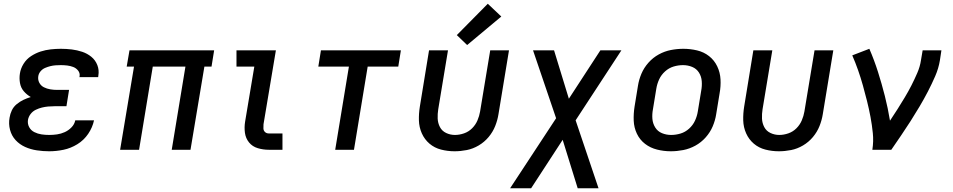

<svg xmlns="http://www.w3.org/2000/svg" viewBox="-20 -798 5080 1023"><path d="M242 8Q280 8 318.5 0Q357 -8 392 -29.5Q427 -51 450 -85Q473 -119 481 -157H381Q377 -136 361 -119.5Q345 -103 325 -94Q305 -85 284 -82Q263 -79 242 -79Q221 -79 201 -82Q181 -85 163 -94Q145 -103 135.5 -120.5Q126 -138 129 -159Q132 -176 143 -190.5Q154 -205 170.5 -213Q187 -221 203.5 -225Q220 -229 236.5 -230.5Q253 -232 270 -232H334L348 -319H285Q266 -319 248 -322Q230 -325 214 -333Q198 -341 189.5 -357Q181 -373 184 -392Q186 -406 196 -418Q206 -430 220 -436Q234 -442 248 -445.5Q262 -449 276 -450Q290 -451 304 -451Q321 -451 338 -449Q355 -447 370.5 -441Q386 -435 396.5 -421.5Q407 -408 404 -391Q404 -389 403 -387H503Q504 -391 504 -395Q509 -425 498.5 -451.5Q488 -478 466.5 -495.5Q445 -513 418 -522Q391 -531 362.5 -534.5Q334 -538 304 -538Q278 -538 250.5 -535Q223 -532 196.5 -523.5Q170 -515 145.5 -499Q121 -483 105.5 -458Q90 -433 86 -406Q82 -381 86.5 -355.5Q91 -330 107 -311.5Q123 -293 144 -281Q124 -275 105 -266Q86 -257 69 -243Q52 -229 43 -210Q34 -191 31 -171Q25 -138 33.5 -106Q42 -74 63.5 -51Q85 -28 114 -15Q143 -2 176 3Q209 8 242 8Z M620 0H721L794 -443H968L895 0H995L1069 -443H1107L1121 -530H670L655 -443H694Z M1412 0H1485V-87H1412Q1400 -87 1392 -94.5Q1384 -102 1383.5 -113.5Q1383 -125 1384 -136L1450 -530H1240V-443H1335L1286 -150Q1281 -120 1285 -90.5Q1289 -61 1307 -39Q1325 -17 1353.5 -8.5Q1382 0 1412 0Z M1766 0H1866L1939 -443H2102L2116 -530H1690L1676 -443H1839Z M2402 8Q2434 8 2467 1.5Q2500 -5 2530.5 -23Q2561 -41 2583.5 -68Q2606 -95 2618.5 -126.5Q2631 -158 2636 -190L2692 -530H2592L2538 -204Q2534 -180 2524 -156.5Q2514 -133 2495.5 -114.5Q2477 -96 2452.5 -87.5Q2428 -79 2404 -79Q2379 -79 2357 -89.5Q2335 -100 2324 -121Q2313 -142 2312 -166.5Q2311 -191 2315 -216L2367 -530H2266L2217 -230Q2211 -193 2212 -156.5Q2213 -120 2227.5 -87.5Q2242 -55 2268.5 -32.5Q2295 -10 2330 -1Q2365 8 2402 8ZM2469 -558 2651 -710 2579 -778 2414 -611Z M2698 205H2810L2978 -53L3058 205H3169L3047 -157L3291 -530H3179L3011 -272L2932 -530H2820L2943 -168Z M3554 8Q3587 8 3620.5 1.5Q3654 -5 3685 -22Q3716 -39 3740 -66Q3764 -93 3777.5 -125Q3791 -157 3796 -190L3814 -300Q3821 -338 3819 -375Q3817 -412 3801.5 -444.5Q3786 -477 3758 -499Q3730 -521 3694 -529.5Q3658 -538 3621 -538Q3588 -538 3554.5 -531.5Q3521 -525 3490 -508Q3459 -491 3435 -464Q3411 -437 3397.5 -405Q3384 -373 3379 -340L3361 -230Q3355 -192 3356.5 -155Q3358 -118 3373.5 -85.5Q3389 -53 3417 -31.5Q3445 -10 3481 -1Q3517 8 3554 8ZM3556 -79Q3530 -79 3507 -88.5Q3484 -98 3471 -119Q3458 -140 3456 -165Q3454 -190 3459 -216L3477 -326Q3481 -351 3492 -375Q3503 -399 3523.5 -417.5Q3544 -436 3569 -443.5Q3594 -451 3619 -451Q3645 -451 3668 -441.5Q3691 -432 3704 -411.5Q3717 -391 3719 -365.5Q3721 -340 3716 -314L3698 -204Q3694 -179 3683 -155Q3672 -131 3651.5 -112.5Q3631 -94 3606 -86.5Q3581 -79 3556 -79Z M4130 8Q4162 8 4195 1.5Q4228 -5 4258.5 -23Q4289 -41 4311.5 -68Q4334 -95 4346.5 -126.5Q4359 -158 4364 -190L4420 -530H4320L4266 -204Q4262 -180 4252 -156.5Q4242 -133 4223.5 -114.5Q4205 -96 4180.5 -87.5Q4156 -79 4132 -79Q4107 -79 4085 -89.5Q4063 -100 4052 -121Q4041 -142 4040 -166.5Q4039 -191 4043 -216L4095 -530H3994L3945 -230Q3939 -193 3940 -156.5Q3941 -120 3955.5 -87.5Q3970 -55 3996.5 -32.5Q4023 -10 4058 -1Q4093 8 4130 8Z M4628 0H4729Q4755 -38 4781 -76Q4807 -114 4831.5 -152.5Q4856 -191 4879.5 -230.5Q4903 -270 4924 -310.5Q4945 -351 4963 -392.5Q4981 -434 4988 -477L4996 -530H4896L4887 -477Q4882 -443 4867.5 -409.5Q4853 -376 4836.5 -343.5Q4820 -311 4801 -279.5Q4782 -248 4762.5 -217Q4743 -186 4722 -155Q4711 -222 4694.5 -287Q4678 -352 4658 -415Q4638 -478 4612 -538L4521 -503Q4538 -464 4552 -424Q4566 -384 4577.5 -343Q4589 -302 4599.5 -260Q4610 -218 4618 -175.5Q4626 -133 4630.5 -89Q4635 -45 4628 0Z"/></svg>

Font: Iosevka Sparkle Medium Oblique
Style: Regular
Weight: 500
Italic angle: -9°
Designer: Belleve Invis
Foundry: Belleve Invis
Version: Version 4.5.0; ttfautohint (v1.8.3)